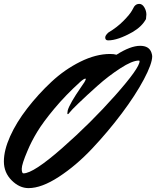

<svg xmlns="http://www.w3.org/2000/svg" viewBox="-102 -917 804 989"><path d="M498 -635Q570 -681 620 -681Q666 -681 678 -646Q682 -634 682 -627Q682 -589 639 -508Q596 -427 525 -332.5Q454 -238 372 -151Q290 -64 201 -6Q112 52 45 52Q-2 52 -42 12Q-82 -28 -82 -85.5Q-82 -143 -50 -214.5Q-18 -286 38.5 -359Q95 -432 163 -495.5Q231 -559 311.5 -599Q392 -639 465 -639Q485 -639 498 -635ZM19 -24Q70 -24 218 -154Q366 -284 491.5 -425.5Q617 -567 617 -602Q617 -605 613 -605Q579 -605 517.5 -565Q456 -525 400 -475Q344 -425 303.5 -386Q263 -347 257 -338Q251 -329 247 -329Q245 -329 245 -334L247 -349Q258 -385 314 -466L333 -494Q340 -507 340 -509.5Q340 -512 338 -512Q330 -512 311 -495Q236 -427 178 -357.5Q120 -288 89.5 -237.5Q59 -187 40 -141Q10 -71 10 -47.5Q10 -24 19 -24ZM440 -724Q440 -735 457 -750Q501 -776 534 -809.5Q567 -843 578 -863L589 -883Q599 -897 615 -897Q631 -897 641.5 -879Q652 -861 652 -842L650 -819Q629 -780 581 -752Q505 -709 455 -709Q440 -709 440 -724Z"/></svg>

Font: Mr Dafoe
Style: Regular
Weight: 400
Designer: Alejandro Paul
Foundry: Alejandro Paul
Version: Version 1.000